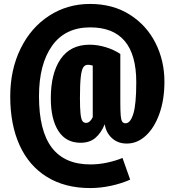

<svg xmlns="http://www.w3.org/2000/svg" viewBox="-20 -732 887 975"><path d="M591 -458V-215Q591 -167 593 -145Q595 -123 600.5 -114.5Q606 -106 618 -106Q642 -106 657 -154Q672 -202 672 -315Q672 -593 438 -593Q311 -593 244.5 -499.5Q178 -406 178 -243Q178 -68 243 17.5Q308 103 439 103Q482 103 525.5 93.5Q569 84 602 70L641 180Q600 199 545.5 211Q491 223 438 223Q310 223 218.5 166.5Q127 110 79.5 5.5Q32 -99 32 -242Q32 -378 84.5 -485Q137 -592 229.5 -652Q322 -712 437 -712Q553 -712 638.5 -658Q724 -604 769.5 -514Q815 -424 815 -317Q815 -226 789.5 -154.5Q764 -83 720.5 -43Q677 -3 624 -3Q578 -3 548 -31Q518 -59 512 -101Q493 -56 464 -31.5Q435 -7 389 -7Q315 -7 276.5 -67Q238 -127 238 -233Q238 -360 288 -432.5Q338 -505 435 -505Q475 -505 516.5 -492.5Q558 -480 591 -458ZM451 -137V-399Q437 -403 427 -403Q411 -403 402.5 -389.5Q394 -376 390 -340Q386 -304 386 -233Q386 -181 389 -154Q392 -127 398.5 -117.5Q405 -108 417 -108Q437 -108 451 -137Z"/></svg>

Font: Fira Sans Extra Condensed ExtraBold
Style: Regular
Weight: 800
Width: 1
Designer: Carrois Corporate & Edenspiekermann AG
Foundry: Carrois Corporate GbR & Edenspiekermann AG
Version: Version 4.203